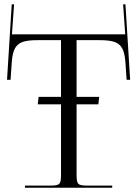

<svg xmlns="http://www.w3.org/2000/svg" viewBox="-20 -880 643 900"><path d="M266 -692V-426H161L157 -391H266V-63C266 -15 261 -10 213 -10H97V0H506V-10H392C344 -10 339 -15 339 -63V-391H441L445 -426H339V-692H432C528 -692 561.4 -682 568 -586L573.5 -506H590L568 -860L557 -859.4L567 -719H36L46 -859.4L35 -860L13 -506H29.5L35 -586C41.6 -682 75 -692 171 -692Z"/></svg>

Font: FoglihtenNo04
Style: Regular
Weight: 500
Designer: gluk (gluksza@wp.pl)
Foundry: gluk (gluksza@wp.pl)
Version: Version 0.70